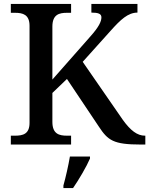

<svg xmlns="http://www.w3.org/2000/svg" viewBox="-20 -734 758 975"><path d="M35 0H341V-45H320C280 -45 246 -54 246 -115V-262L320 -333L482 -91C528 -21 556 0 695 0H718V-45H716C677 -45 643 -71 604 -125L400 -420L542 -578C592 -634 630 -670 678 -670V-714H444V-670C479 -670 495 -664 495 -646C495 -625 482 -597 439 -549L246 -330V-599C246 -660 280 -669 320 -669H341V-714H35V-669H56C96 -669 130 -660 130 -603V-110C130 -53 96 -45 56 -45H35ZM302 208V221H351C380 179 419 113 437 71V61H335C327 108 314 165 302 208Z"/></svg>

Font: Noto Serif Vithkuqi Medium
Style: Regular
Weight: 500
Version: Version 1.005